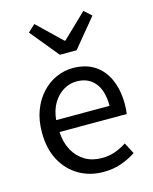

<svg xmlns="http://www.w3.org/2000/svg" viewBox="-125 -915 803 1010"><g transform="rotate(-15 277.0 -410.0)"><path d="M312 13Q239 13 180 -21Q121 -55 86.5 -118.5Q52 -182 52 -271Q52 -338 72 -390.5Q92 -443 126.5 -480.5Q161 -518 205 -537.5Q249 -557 295 -557Q365 -557 413 -526Q461 -495 486.5 -437.5Q512 -380 512 -302Q512 -287 511 -274Q510 -261 508 -250H142Q145 -192 168.5 -149.5Q192 -107 231 -83.5Q270 -60 322 -60Q362 -60 394.5 -71.5Q427 -83 458 -103L490 -42Q455 -19 411 -3Q367 13 312 13ZM141 -315H432Q432 -397 396.5 -440.5Q361 -484 297 -484Q259 -484 225.5 -464Q192 -444 169.5 -407Q147 -370 141 -315ZM249 -642 122 -797 161 -833 292 -707H297L428 -833L468 -797L340 -642Z"/></g></svg>

Font: Noto Sans KR
Style: Regular
Weight: 400
Designer: Ryoko NISHIZUKA  (kana, bopomofo & ideographs); Paul D. Hunt (Latin, Greek & Cyrillic); Sandoll Communications , Soo-you
Foundry: Adobe
Version: Version 2.004-H2;hotconv 1.0.118;makeotfexe 2.5.65603